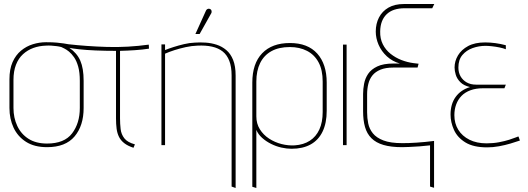

<svg xmlns="http://www.w3.org/2000/svg" viewBox="-20 -722 2628 955"><path d="M577 -469V-133Q577 -106 580 -80Q583 -54 598.5 -34Q614 -14 651 -4L644 13Q616 4 598.5 -9.5Q581 -23 572 -41Q563 -59 560 -82Q557 -105 557 -133V-469Q504 -469 456 -471Q408 -473 373 -477Q338 -481 325 -484Q363 -458 379.5 -420Q396 -382 396 -320V-185Q396 -97 351 -43.5Q306 10 214 10Q151 10 109.5 -16.5Q68 -43 47.5 -87Q27 -131 27 -185V-328Q27 -378 42.5 -413Q58 -448 84.5 -470Q111 -492 143.5 -502Q176 -512 209 -512Q242 -512 262.5 -510Q283 -508 296.5 -506Q310 -504 320 -502Q364 -497 413 -493.5Q462 -490 513.5 -488.5Q565 -487 617 -490Q669 -493 720 -500L721 -480Q689 -475 652 -472.5Q615 -470 577 -469ZM285 -488Q274 -491 261.5 -492.5Q249 -494 235.5 -495Q222 -496 208 -495Q175 -494 146 -483.5Q117 -473 94.5 -452.5Q72 -432 59.5 -400Q47 -368 47 -324V-185Q47 -136 66 -95.5Q85 -55 122 -31.5Q159 -8 214 -8Q300 -8 338.5 -58.5Q377 -109 377 -185V-320Q377 -362 369 -390.5Q361 -419 348.5 -437Q336 -455 323 -465.5Q310 -476 299.5 -481Q289 -486 285 -488Z M1132 -347V206L1152 213V-346Q1152 -393 1139.5 -424Q1127 -455 1105.5 -473Q1084 -491 1058 -499.5Q1032 -508 1003.5 -510Q975 -512 949 -510Q923 -509 895.5 -502.5Q868 -496 843 -488Q818 -480 801 -473V-501H783V0H801V-455Q821 -464 847.5 -472.5Q874 -481 903.5 -487.5Q933 -494 962 -495Q1003 -497 1034.5 -490Q1066 -483 1087.5 -466Q1109 -449 1120.5 -419.5Q1132 -390 1132 -347ZM1029 -653Q1032 -657 1032.5 -661.5Q1033 -666 1031.5 -670.5Q1030 -675 1025 -677Q1021 -679 1017 -678.5Q1013 -678 1009.5 -675.5Q1006 -673 1004 -668L952 -553H973Z M1605 -171V-311Q1605 -403 1558 -455.5Q1511 -508 1422 -508Q1333 -508 1284 -457Q1235 -406 1235 -311V207L1255 213V-76Q1264 -54 1283.5 -36.5Q1303 -19 1328 -6.5Q1353 6 1379.5 12Q1406 18 1430 18Q1486 18 1525 -3.5Q1564 -25 1584.5 -67.5Q1605 -110 1605 -171ZM1585 -316V-165Q1585 -114 1568.5 -78Q1552 -42 1521 -22Q1490 -2 1446 1Q1414 3 1380.5 -5.5Q1347 -14 1318.5 -32.5Q1290 -51 1272.5 -79Q1255 -107 1255 -143V-316Q1255 -370 1274 -408.5Q1293 -447 1330 -467.5Q1367 -488 1422 -488Q1470 -488 1507 -469Q1544 -450 1564.5 -412Q1585 -374 1585 -316Z M1686 0H1704V-500H1686Z M2130 -681 2140 -702H1989Q1943 -702 1912 -684Q1881 -666 1865 -635Q1849 -604 1849 -565Q1849 -532 1863 -499.5Q1877 -467 1904 -442Q1931 -417 1969 -406H1937Q1887 -406 1856.5 -391.5Q1826 -377 1811 -354.5Q1796 -332 1791 -305.5Q1786 -279 1786 -255V-169Q1786 -124 1795.5 -90.5Q1805 -57 1827.5 -34.5Q1850 -12 1887.5 -1Q1925 10 1980 10Q1991 10 2014.5 9Q2038 8 2066.5 6Q2095 4 2119 1V206L2139 212V-21Q2117 -18 2095 -16Q2073 -14 2052 -12.5Q2031 -11 2013 -10.5Q1995 -10 1981 -10Q1922 -10 1887 -23.5Q1852 -37 1834.5 -59Q1817 -81 1811.5 -108Q1806 -135 1806 -163V-252Q1806 -280 1812 -304.5Q1818 -329 1832.5 -347Q1847 -365 1872.5 -375.5Q1898 -386 1937 -386H2057L2062 -405L2037 -408Q2006 -412 1976.5 -423.5Q1947 -435 1922.5 -454.5Q1898 -474 1884 -502Q1870 -530 1871 -566Q1872 -621 1903 -651Q1934 -681 1993 -681Z M2496 -477V-497Q2470 -504 2444 -507.5Q2418 -511 2393 -511Q2342 -511 2308.5 -493Q2275 -475 2258 -446.5Q2241 -418 2241 -386Q2241 -370 2247 -350Q2253 -330 2270 -313Q2287 -296 2318 -289Q2272 -275 2246.5 -240Q2221 -205 2221 -152Q2221 -114 2238 -76Q2255 -38 2295 -13.5Q2335 11 2403 11Q2432 11 2462 5.5Q2492 0 2519 -8Q2546 -16 2566 -23L2559 -43Q2559 -44 2547 -39Q2535 -34 2513 -27Q2491 -20 2462 -14.5Q2433 -9 2400 -9Q2351 -9 2315 -27Q2279 -45 2259.5 -76.5Q2240 -108 2240 -149Q2240 -178 2249 -202.5Q2258 -227 2275.5 -245Q2293 -263 2320 -273Q2347 -283 2383 -283H2489L2496 -301H2348Q2321 -301 2301.5 -312Q2282 -323 2271 -342Q2260 -361 2260 -386Q2260 -425 2280 -448.5Q2300 -472 2331 -483Q2362 -494 2395 -494Q2407 -494 2426 -492Q2445 -490 2464.5 -486Q2484 -482 2496 -477Z"/></svg>

Font: Advent Pro Thin
Style: Regular
Weight: 250
Version: Version 3.000